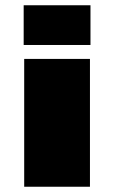

<svg xmlns="http://www.w3.org/2000/svg" viewBox="-20 -625 434 730"><path d="M324 -454H70V-605H324ZM72 85V-401H322V85Z"/></svg>

Font: Syne ExtraBold
Style: Regular
Weight: 800
Designer: Lucas Descroix
Foundry: Bonjour Monde
Version: Version 2.200; ttfautohint (v1.8.4)